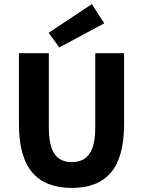

<svg xmlns="http://www.w3.org/2000/svg" viewBox="-20 -914 705 946"><path d="M333.8 12Q270.7 12 221.9 -6.6Q173.1 -25.2 140 -63.2Q107 -101.1 90.1 -160.7Q73.3 -220.3 73.3 -302V-651.8H220.6V-287Q220.6 -223.1 233.9 -185.7Q247.1 -148.2 272.2 -131.7Q297.3 -115.2 333.8 -115.2Q370.4 -115.2 396.1 -131.7Q421.8 -148.2 435.5 -185.7Q449.3 -223.1 449.3 -287V-651.8H591.3V-302Q591.3 -220.3 574.8 -160.7Q558.3 -101.1 525.9 -63.2Q493.6 -25.2 445.2 -6.6Q396.8 12 333.8 12ZM271.9 -680.3 219.6 -752.4 432.6 -893.8 493.8 -798.9Z"/></svg>

Font: Source Sans Variable
Style: Regular
Weight: 200
Designer: Paul D. Hunt
Foundry: Adobe Systems Incorporated
Version: Version 3.006;hotconv 1.0.111;makeotfexe 2.5.65597